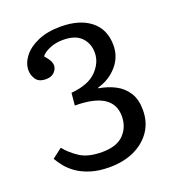

<svg xmlns="http://www.w3.org/2000/svg" viewBox="-132 -819 855 937"><g transform="rotate(-20 295.5 -350.5)"><path d="M279 13Q222 13 180 -0.5Q138 -14 109.5 -34.5Q81 -55 63 -78Q45 -101 35 -119L86 -158Q113 -124 155 -96.5Q197 -69 270 -69Q346 -69 382.5 -107Q419 -145 419 -201Q419 -328 221 -328L227 -392Q317 -400 359 -443Q401 -486 401 -538Q401 -585 370.5 -617Q340 -649 275 -649Q237 -649 205.5 -635.5Q174 -622 162 -605Q181 -583 187 -570Q193 -557 193 -548Q193 -529 177.5 -513Q162 -497 134 -497Q97 -497 82 -519Q67 -541 67 -567Q67 -603 93 -637Q119 -671 168.5 -692.5Q218 -714 286 -714Q385 -714 442 -668.5Q499 -623 499 -540Q499 -480 459 -434Q419 -388 357 -371V-368Q405 -360 443 -340Q481 -320 503.5 -284.5Q526 -249 526 -194Q526 -131 494 -84.5Q462 -38 406.5 -12.5Q351 13 279 13Z"/></g></svg>

Font: Literata 7pt
Style: Regular
Weight: 400
Designer: Latin by Veronika Burian and Jose Scaglione. Greek by Irene Vlachou. Cyrillic by Vera Evstafieva.
Foundry: TypeTogether
Version: Version 3.002